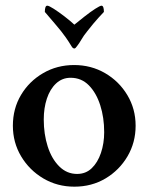

<svg xmlns="http://www.w3.org/2000/svg" viewBox="-20 -666 535 692"><path d="M248 6.8Q186.5 6.8 136.2 -22.9Q85.9 -52.7 56.2 -102.5Q26.4 -152.3 26.4 -212.9Q26.4 -274.4 55.7 -323.7Q85 -373 135.3 -402.3Q185.5 -431.6 247.1 -431.6Q308.6 -431.6 358.9 -402.3Q409.2 -373 439 -323.2Q468.8 -273.4 468.8 -212.9Q468.8 -152.3 439.5 -102.5Q410.2 -52.7 360.4 -22.9Q310.5 6.8 248 6.8ZM257.8 -39.1Q289.1 -39.1 310.5 -59.6Q332 -80.1 343.8 -114.7Q355.5 -149.4 355.5 -189.5Q355.5 -242.2 341.3 -286.6Q327.1 -331.1 300.3 -358.4Q273.4 -385.7 234.4 -385.7Q204.1 -385.7 182.1 -365.2Q160.2 -344.7 148.9 -310.5Q137.7 -276.4 137.7 -235.4Q137.7 -182.6 151.9 -138.2Q166 -93.8 193.4 -66.4Q220.7 -39.1 257.8 -39.1ZM248 -491.2Q242.2 -491.2 237.3 -500Q226.6 -517.6 217.3 -530.8Q208 -543.9 200.2 -553.7Q190.4 -565.4 175.8 -583Q161.1 -600.6 141.6 -623Q141.6 -645.5 150.4 -645.5Q156.2 -645.5 173.8 -634.3Q191.4 -623 212.4 -606.9Q233.4 -590.8 248 -577.1Q264.6 -590.8 285.2 -606.9Q305.7 -623 323.2 -634.3Q340.8 -645.5 345.7 -645.5Q354.5 -645.5 354.5 -623Q352.5 -621.1 335.4 -602.5Q318.4 -584 293.9 -552.7Q281.2 -537.1 273.4 -523.4Q265.6 -509.8 257.8 -500Q252 -491.2 248 -491.2Z"/></svg>

Font: Crimson Text SemiBold
Style: Regular
Weight: 600
Designer: Sebastian Kosch
Foundry: Sebastian Kosch
Version: Version 1.100; ttfautohint (v1.8.4)